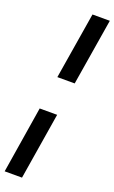

<svg xmlns="http://www.w3.org/2000/svg" viewBox="-246 -832 645 1083"><g transform="rotate(20 76.5 -290.5)"><path d="M145.1 -391H41L106.4 -790.7H210.5ZM7.9 -190.7H112.7L47.6 210H-56.5Z"/></g></svg>

Font: Georama ExtraCondensed Thin
Style: Italic
Weight: 100
Width: 2
Italic angle: -9°
Designer: Jean-Baptiste Levee
Foundry: Production Type
Version: Version 1.001